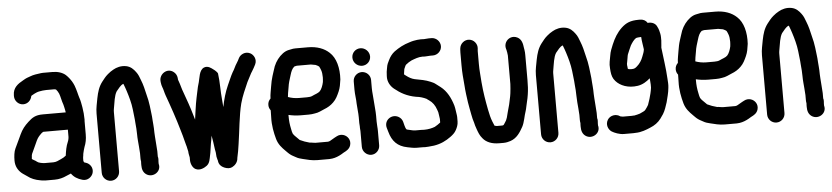

<svg xmlns="http://www.w3.org/2000/svg" viewBox="-51 -1087 7080 1633"><g transform="rotate(-5 3488.5 -270.5)"><path d="M661.5 -317C661.5 -351.7 657.8 -389 652.3 -422.1C647.5 -448.5 642.3 -482.5 632.7 -507.4C628.3 -519.2 624.6 -538.6 620 -554.4L612 -582.6C608.4 -594 605.9 -603.3 602.4 -611.1L594.4 -629.1C582.1 -656.1 557.2 -688.3 536.3 -707.3C509.4 -730.7 469.8 -743.5 424 -743.5H361C350.7 -743.5 338.6 -744 327.2 -742.4C293.6 -737.6 261.5 -734.6 232.5 -722.7C215.9 -716.6 198.5 -711.5 182.6 -701.8L168.9 -693.9C125.7 -670.3 80.5 -639.8 80.5 -575V-566C80.5 -526.2 113.7 -491.5 154 -491.5C192.6 -491.5 221.7 -520.5 227.8 -556.7C230.9 -559 235.4 -561.7 237.8 -562.9L255.8 -572.9C267.5 -578.8 284.8 -586.6 299 -588.7C318.2 -592.1 337.8 -595.5 359 -595.5H424C427.3 -595.5 430.6 -594.5 434 -594.5C435 -594.5 437.6 -593.6 442.2 -592C452.3 -581.1 457.7 -570.7 465.6 -554.9C475.8 -528.9 481.1 -491 493.1 -459.2L497.8 -440.2C501.7 -421.8 505.1 -408.6 507.4 -391.5H311C247.7 -391.5 219.5 -371.3 184.6 -339.2C150.4 -308 128.4 -280.6 108.7 -238.3L96.7 -212.4C82.4 -183.7 68.5 -151 54.8 -123.6C41.8 -97.5 37.5 -57.3 37.5 -21C37.5 28 58.6 62.4 86.8 87.4C102.3 100.9 121.9 110.9 134.2 120.8C162.7 143.6 200 158.3 241.9 165.3L258.8 168.3C266.5 169.7 275.5 170.5 284 170.5H365C401.5 170.5 438 160.8 465.1 147.4C476.7 142.8 492.1 136.6 505.6 130.5C527.4 162 558.9 180.7 598.5 192C643 205 680.5 174 690 141.5C703.1 96.6 672.9 59.4 639.4 50C633.8 48.4 630.5 47.7 626.9 46C624.9 43.4 621.9 38.4 620.5 34.3V12.9C620.9 9.9 621.4 5.3 621.5 -0.6C622.7 -6.4 624.5 -14.1 624.5 -21C624.5 -23.6 624.9 -26.8 626 -30.6C631.9 -51.1 633.5 -66.6 640.6 -84.3C653.8 -116.5 660.5 -149.1 660.5 -191V-304C660.5 -307.7 661.5 -312.5 661.5 -317ZM186.5 -33C186.5 -47.8 189.5 -60.4 191.5 -65.1C203.2 -92.4 219.5 -123.3 231.5 -152L241.3 -173.6C253.8 -198.6 261.5 -207.8 283.4 -229.7C290 -235.2 294.7 -240.2 302.9 -243.5L512.5 -243.5V-180.8L510.6 -165.8C509 -156.5 506.6 -148.2 502.6 -139.1C487.4 -104.9 480.8 -65.2 475.4 -24.9L455.1 -10.5C447.5 -5.8 440 -2.6 430.8 1.7C409.1 11.6 390.3 22.5 365 22.5H290C286.7 22.5 283.3 22.2 280.1 21.7L263.2 18.7C262.6 18.6 261.7 18.5 261 18.5C257.6 18.5 256.7 17 253.8 16.6C244 15.2 230.9 9.2 225.8 4.2C216.8 -4.9 195.6 -12.7 185.5 -22C185.6 -23.8 186.5 -29.4 186.5 -33Z M1106.5 10.4V53C1106.5 62 1107.4 70.8 1109.3 80.5C1108.8 85.8 1108.5 91.3 1108.5 97V112C1108.5 146.8 1117.5 174.2 1142.9 191.8C1197.3 229.3 1276.2 180.9 1256.5 113.1V97C1256.5 85 1260.6 65.6 1254.5 51.1V7C1254.5 6.8 1254.5 6.6 1254.5 6.3C1252.1 -39.6 1248.1 -74.6 1245.5 -118.7L1243.5 -154.3C1243.5 -167.8 1243.2 -181 1242.5 -191.8L1240.5 -221.8C1239.8 -231.8 1238.2 -243.7 1237.5 -258.5C1235.7 -305.1 1228.4 -341.1 1224.4 -384.3C1219.9 -420.5 1214 -446.9 1205.2 -480.9C1195.3 -525.1 1184.9 -570.1 1168.6 -609.6C1159 -635.2 1151.3 -658.3 1134 -680.5C1115.1 -706.3 1091.7 -730.8 1053.4 -738.3C1009.4 -746.8 970.4 -734.6 942.8 -718.8C922.1 -706.8 913.4 -701.5 893.4 -684.5C868 -663 857.9 -646.6 839.2 -623.8C809.5 -584.9 796.5 -542.4 785.7 -488.2C779.3 -447.6 767.5 -408.3 767.5 -359V147C767.5 187.9 800.5 221.5 841.5 221.5C882.5 221.5 915.5 187.9 915.5 147V-359C915.5 -369 916.4 -378.2 918.3 -387.7C927.9 -440.6 933.3 -498.7 954.9 -532.3C975.2 -555.1 989.9 -580.1 1016 -590.7C1017.1 -589.2 1018.6 -586.7 1019.1 -585C1025.9 -564.9 1033.7 -549.1 1040 -526.4C1055.7 -477.1 1071.5 -422.3 1077.6 -367.7C1081.3 -326.8 1087.5 -292 1089.5 -251.2C1092.8 -212.4 1095.5 -189.7 1095.5 -152C1095.5 -116.3 1100 -79.3 1102.5 -46.5C1102.6 -36 1104.5 -26 1104.5 -18C1104.5 -9.3 1105.7 -1.9 1106.5 10.4Z M1524.5 82V103C1524.5 135 1539.1 170.9 1564.8 184.1C1601.3 203 1642.5 180.4 1662.1 165.4C1689.5 144.5 1691.8 110.1 1698.2 79.9C1704.4 55.6 1709.1 8 1714.2 -19.4C1717.8 -34.9 1721.5 -57.7 1725.8 -86.2C1728.6 -68.7 1731.6 -50.2 1734.7 -33.7C1739.6 -7.6 1741.3 26.2 1748.5 56.7C1748.6 58.1 1748.8 61.3 1749.5 66.8C1749.6 87.8 1752.5 105 1758.1 122C1759.4 125.7 1761.5 129.9 1761.5 135C1761.5 135.5 1761.6 136.3 1761.6 136.9C1765.7 162.9 1782.7 182.1 1808.7 193C1833.4 203.4 1856.5 205.8 1876.5 196.2C1900.1 184.4 1926.2 159.6 1927.5 121.6C1936.1 87.8 1942.5 43.7 1948.4 4.9C1964.9 -100.9 1975.6 -238.1 2001.1 -336.8C2018.9 -402.1 2044.8 -456.6 2069.3 -513.5C2081.9 -536.8 2094.2 -560.5 2106.9 -585.9L2116.6 -601.3C2128.1 -619.3 2138.2 -638.4 2147.2 -656.4C2168.2 -698.4 2143.6 -740.7 2114 -755.2C2072 -775.8 2029.6 -752.2 2014.8 -722.6C2008.1 -709.1 2001.5 -695 1993.8 -684.2C1976.4 -659.1 1967.5 -631.3 1952.8 -610.2C1952.6 -609.9 1952.3 -609.5 1952.1 -609.1C1931.6 -572.7 1920.1 -539.9 1901.6 -501.2C1875.6 -442.7 1860.2 -388.3 1846.5 -319.7C1844.9 -339.7 1843.3 -361.7 1841.4 -381.2C1833.5 -456.5 1837 -533.3 1826.4 -607.8C1826.1 -609.5 1825.1 -612.1 1823.7 -613.9L1814.7 -624.9C1808 -633.1 1797.9 -640.3 1787.4 -648.1C1774.6 -657.4 1745.7 -682.7 1712.3 -669.1C1669.2 -651.6 1666.6 -580.6 1657.1 -548.8C1648.7 -523.8 1643.2 -498.6 1636.7 -466.4C1629.9 -429.3 1623.2 -408.5 1617.6 -370.9C1610 -325.2 1604.6 -281.7 1597.9 -234.4C1594.8 -244.2 1590.8 -257.3 1587 -271.3C1567.3 -340.4 1542.3 -411.4 1518.6 -475.5C1507.3 -503.1 1499 -542.1 1487.8 -571.1C1484.7 -579.9 1482.5 -584.8 1482.5 -588C1482.5 -588.2 1482.5 -588.7 1482.5 -589L1481.4 -601.3C1479 -621.4 1469.8 -638.1 1454.6 -651C1401.3 -696.1 1328.7 -647.3 1333.5 -587L1334.6 -574.8C1338.2 -540.4 1349.2 -526.6 1354.8 -500.4C1357.5 -487.9 1362 -475.1 1366.1 -461.8C1374.5 -434.3 1385.1 -412.7 1393.1 -386.1C1409.8 -338.3 1429.5 -281 1445 -230.4C1461.3 -173.6 1479.3 -120.9 1492.8 -64.2C1500.1 -30.3 1506.5 -20.2 1510.6 4.8C1511.9 14.7 1516.5 26.4 1516.5 31C1516.5 48.6 1521.8 66 1524.5 82Z M2551.6 45.5C2522.7 38.1 2494.4 28 2469.4 15.7L2429.8 -23.8C2423.7 -29.9 2421.2 -34.3 2414.8 -43.4C2410.6 -52.4 2407.7 -66.2 2404.2 -84.5C2395.9 -122.8 2392.5 -153.3 2392.5 -197V-204.8C2423.5 -197.4 2460.5 -192.5 2497 -192.5H2563C2582.1 -192.5 2598.9 -194.3 2615.8 -197.6C2648.4 -200.9 2676.5 -217.6 2698.5 -226.3C2730.6 -238.4 2757.2 -254.5 2779.7 -277C2806.1 -301.7 2820.4 -333.4 2834.4 -364.9C2848.5 -395.9 2853 -428.7 2858.4 -466.2C2858.4 -466.5 2858.5 -466.9 2858.5 -467.2C2864.6 -564.5 2842.4 -651.7 2788.5 -700.2C2746.3 -739.8 2685.3 -763.5 2607 -763.5H2500C2486.7 -763.5 2475.1 -762 2460.2 -758.2L2440.4 -754.2C2423.4 -750.4 2407.6 -742.7 2391.6 -731.1C2357.1 -705.2 2329.8 -669.3 2312.4 -626.7C2302.7 -602.3 2295.1 -569.7 2286.2 -546.2C2277.2 -519 2271.9 -490.4 2266.6 -458.8C2262.3 -425.6 2253.6 -396.9 2252.6 -356.9C2237.8 -343.1 2229.5 -325 2229.5 -304C2229.5 -286.8 2234 -272.4 2245.5 -257.5V-249.2C2244.9 -231.8 2244.5 -214 2244.5 -199.3C2241.5 -127.9 2254.6 -65 2270 -9.6C2284 38.5 2311.9 67.6 2341.2 96.8L2358.2 113.8C2365.8 121.5 2372.3 127.2 2380.4 133C2394 143.7 2412.2 151 2424.4 158.6C2440.6 168.7 2462.4 174.6 2482.1 179.2C2516.1 187.7 2558.5 199.5 2604 199.5H2707C2723.2 199.5 2740.8 195.9 2752 193.1C2779 186.4 2808.8 170.8 2828.9 157.4C2832.5 155.1 2832.4 155.3 2834.6 154.2C2857.2 142.9 2883 129.2 2892.5 97.6C2905.6 53.9 2878.4 16.5 2842.7 5.9C2824.8 0.7 2804.5 1.9 2786 12C2775.1 18 2761.3 24.5 2747.4 33.4C2734.8 40.9 2719.6 51.5 2707 51.5H2601C2587.9 51.5 2572.2 46.1 2551.6 45.5ZM2500 -615.5H2618.9C2636.5 -612.4 2640.7 -611.7 2659.8 -608.1C2659.8 -608.1 2660.2 -607.9 2660.4 -607.8L2678.1 -599C2681 -597.3 2684.7 -594.8 2688.6 -591.6C2693.7 -584.7 2698.1 -570.3 2702.5 -560.2C2708.5 -545.1 2711.5 -521.2 2711.5 -498C2711.5 -485.1 2709.9 -470.5 2708.6 -457.9C2703.1 -430.4 2690.4 -397.1 2675.2 -381.8C2659.7 -366.3 2633.1 -360.5 2606.4 -347.2C2597.2 -342.6 2580.9 -340.5 2563 -340.5H2494C2460.3 -340.5 2428 -347.2 2401.3 -357.1C2402.3 -368.1 2403.8 -380.5 2405.3 -390L2413.4 -436.1C2419.1 -478 2428.5 -502.6 2440 -540.4C2449.4 -571.4 2457.1 -591.8 2477.4 -610.2C2485.6 -612.1 2495.2 -615.5 2500 -615.5Z M2970.5 -440V-370C2970.5 -326.8 2978.5 -289.2 2978.5 -249.7C2980.3 -205.8 2986.5 -173.6 2986.5 -132V-84C2986.5 -73.8 2987.1 -64.2 2988.5 -55.1V-42C2988.5 -33 2989.1 -24.2 2990.5 -15.1V120C2990.5 160.1 3024.9 194.5 3065 194.5C3105.3 194.5 3138.5 159.8 3138.5 120V-3.5C3139.4 -17.9 3136.5 -31.7 3136.5 -42C3136.5 -56 3134.5 -72 3134.5 -84V-132C3134.5 -177.9 3128.6 -212.1 3126.5 -255.5C3124.9 -294.2 3118.5 -333.1 3118.5 -370V-440C3118.5 -480.4 3084.8 -513.5 3044.5 -513.5C3004.2 -513.5 2970.5 -480.4 2970.5 -440ZM2976.5 -643C2976.5 -600.8 3011.2 -566.5 3053.5 -566.5C3094.2 -566.5 3127.5 -598.8 3127.5 -640C3127.5 -682 3091.7 -716.5 3050.5 -716.5C3009.8 -716.5 2976.5 -684.2 2976.5 -643Z M3527 169.5C3546.9 169.5 3566 167 3581.2 165.4L3601.2 163.4C3601.4 163.4 3601.7 163.4 3601.9 163.4C3662.8 154 3707.7 130.9 3748.4 101.1C3767.4 87.2 3786.7 71.2 3799 47.9C3809.2 29.3 3820.5 3.8 3820.5 -25V-46C3820.5 -56.5 3821.2 -68 3819.3 -77.5C3814.4 -101.9 3812.4 -135.7 3805 -161.5C3785.1 -228 3754.4 -287.7 3702.8 -327.8C3685.7 -341.7 3678.2 -345.4 3666 -355.6C3650.7 -368.4 3636.3 -373.8 3621 -380.5C3580.5 -398.2 3534.8 -405.8 3488.5 -414.3C3462.9 -419.9 3438.9 -433.9 3419.7 -448.8C3413.7 -453.6 3407.3 -457.6 3402.5 -461.6V-470.2C3403.7 -479.3 3406.6 -492.8 3408.2 -507.6C3414.9 -522.4 3422.3 -541.7 3426.6 -543.8C3427.3 -544.2 3428.5 -544.9 3429.2 -545.6C3442.7 -557.4 3457.9 -566.4 3476 -575.5C3504.4 -586.2 3536 -599.5 3571 -599.5C3576.8 -599.5 3583.8 -598.5 3591 -598.5C3608.1 -598.5 3625.4 -601.5 3638 -601.5H3661C3700.8 -601.5 3735.5 -634.7 3735.5 -675C3735.5 -715.1 3701.1 -749.5 3661 -749.5H3638C3624.2 -749.5 3609.8 -746.6 3596.4 -746.5C3587.9 -747.1 3578.4 -747.5 3571 -747.5C3559.8 -747.5 3549.2 -746.8 3539.2 -745.4C3516.9 -742.2 3497.5 -739.4 3473.2 -730.9C3420.4 -715.7 3378.7 -692.5 3339.5 -664C3316.6 -646.5 3298.8 -622.8 3285.8 -595.6C3276.2 -577.6 3265.7 -556.4 3262.6 -530C3258.2 -510 3254.6 -487.4 3254.5 -461.5C3251.1 -411.4 3277.6 -372.1 3306.1 -349.3C3355.4 -309 3410.5 -277.3 3487.8 -263.7C3488.1 -263.6 3488.5 -263.6 3488.9 -263.6C3519.9 -260.7 3549.7 -250.8 3574.7 -238.7C3580.2 -233.6 3588.9 -228 3594.1 -224.6C3623.9 -204.7 3644 -176.6 3657.1 -137L3664 -116.5C3667.5 -102 3668.7 -79.3 3672.5 -58.8V-30L3671 -26.9C3658.5 -16.5 3640.5 -4.7 3623.6 4.7C3599.9 14 3567.6 21.4 3532.5 21.5C3525.3 20.9 3514.9 20.5 3505 20.5H3455C3451.3 20.5 3448.5 20 3445.8 19.6L3432.7 17.8C3423.7 15.1 3413.5 12.7 3402.2 10.7C3377.1 6.3 3378.5 5.6 3368 -27.5L3359.1 -62.3C3353.4 -81.7 3341.2 -96.6 3323.6 -106.4C3267.9 -137.3 3197 -89.5 3216 -21.6L3226 12.4C3248 93.3 3292.7 141.3 3376.9 157.3C3402.1 161.2 3423 168.5 3455 168.5H3505C3513.2 168.5 3520.2 169.5 3527 169.5Z M3924.4 -691C3909.2 -678.1 3900 -661.3 3897.6 -641.3L3896.5 -630C3895.8 -620.2 3895.5 -612.2 3895.5 -605V-496C3895.5 -429 3900 -394.4 3905.5 -327.1C3908.7 -274.6 3916.6 -220.3 3922.6 -178.3C3926.8 -147.3 3936.9 -104 3941.7 -73.9C3947.4 -41.7 3952 -26.4 3960 -0.6L3965.9 23.3C3969.5 35.5 3973.1 46.3 3977.3 57.4C3988.2 86.5 3995.9 109.9 4018.4 136C4047.6 173.1 4096.9 191.5 4157 191.5H4195C4218 191.5 4237.2 185.9 4253.8 180.9C4310.2 162.1 4338.8 114.8 4363.9 70.1C4384.3 33 4391.3 -23.8 4404.7 -60.7C4411.6 -79.5 4417.5 -120.7 4422.9 -138.3C4429.4 -159.3 4431 -178.1 4435.3 -199.7C4441.7 -238.2 4443.5 -281.3 4443.5 -323V-536C4443.5 -552.7 4442.7 -567.6 4440.3 -581.2L4437.4 -597.8C4433.2 -634.5 4425.5 -672 4390.8 -690.1C4349.6 -711.5 4307.4 -692.6 4290.2 -659.2C4281.8 -643 4279.2 -623.3 4285 -603.5C4286.4 -598.6 4288.5 -594 4288.5 -592C4288.5 -586.3 4290 -582.5 4291.7 -575.7L4293.6 -560.5C4294.2 -555.4 4294.8 -550.8 4295.5 -546.1V-302.5C4293.4 -276.5 4292.6 -247.5 4288.7 -224L4284.7 -198.5C4278.6 -173.5 4272.1 -131.7 4264.1 -107.8C4256.8 -84.5 4247.9 -45.9 4241 -20.5C4234.4 0.6 4230.7 6.4 4219.6 23.1C4210.4 36.9 4209.5 43.5 4195 43.5H4149.9C4146.6 42.9 4137.9 41 4130.7 39.3C4125.9 29.2 4120.7 16.6 4115.6 3.4C4101.7 -31.4 4096 -59.4 4087.3 -101.5C4072.2 -180 4060 -248.9 4052.5 -337.9C4048.5 -404 4043.5 -435.5 4043.5 -496V-605C4043.5 -607.6 4043.7 -611.2 4044.4 -616.7L4045.5 -627.9C4047.1 -647.9 4041 -666.4 4028.1 -682C4003.1 -712.3 3957 -718.6 3924.4 -691Z M4857.5 10.4V53C4857.5 62 4858.4 70.8 4860.3 80.5C4859.8 85.8 4859.5 91.3 4859.5 97V112C4859.5 146.8 4868.5 174.2 4893.9 191.8C4948.3 229.3 5027.2 180.9 5007.5 113.1V97C5007.5 85 5011.6 65.6 5005.5 51.1V7C5005.5 6.8 5005.5 6.6 5005.5 6.3C5003.1 -39.6 4999.1 -74.6 4996.5 -118.7L4994.5 -154.3C4994.5 -167.8 4994.2 -181 4993.5 -191.8L4991.5 -221.8C4990.8 -231.8 4989.2 -243.7 4988.5 -258.5C4986.7 -305.1 4979.4 -341.1 4975.4 -384.3C4970.9 -420.5 4965 -446.9 4956.2 -480.9C4946.3 -525.1 4935.9 -570.1 4919.6 -609.6C4910 -635.2 4902.3 -658.3 4885 -680.5C4866.1 -706.3 4842.7 -730.8 4804.4 -738.3C4760.4 -746.8 4721.4 -734.6 4693.8 -718.8C4673.1 -706.8 4664.4 -701.5 4644.4 -684.5C4619 -663 4608.9 -646.6 4590.2 -623.8C4560.5 -584.9 4547.5 -542.4 4536.7 -488.2C4530.3 -447.6 4518.5 -408.3 4518.5 -359V147C4518.5 187.9 4551.5 221.5 4592.5 221.5C4633.5 221.5 4666.5 187.9 4666.5 147V-359C4666.5 -369 4667.4 -378.2 4669.3 -387.7C4678.9 -440.6 4684.3 -498.7 4705.9 -532.3C4726.2 -555.1 4740.9 -580.1 4767 -590.7C4768.1 -589.2 4769.6 -586.7 4770.1 -585C4776.9 -564.9 4784.7 -549.1 4791 -526.4C4806.7 -477.1 4822.5 -422.3 4828.6 -367.7C4832.3 -326.8 4838.5 -292 4840.5 -251.2C4843.8 -212.4 4846.5 -189.7 4846.5 -152C4846.5 -116.3 4851 -79.3 4853.5 -46.5C4853.6 -36 4855.5 -26 4855.5 -18C4855.5 -9.3 4856.7 -1.9 4857.5 10.4Z M5298.5 -374.8V-387.4C5299 -391.9 5300.3 -399.3 5302.1 -405.7C5306.6 -422.2 5308.9 -454.5 5313.5 -466.2C5322.5 -486.7 5334.8 -518.5 5345 -539.1C5357.4 -560.6 5375.4 -586.9 5394.9 -599C5399.3 -600.8 5419.9 -603.5 5431 -603.5H5438.8C5440.5 -566 5448.4 -532.1 5452.4 -497.1C5449.1 -472.6 5444.1 -463.2 5434.3 -437.3C5423.1 -405.9 5404.9 -377.9 5381.8 -358.4C5367.6 -345.5 5358.4 -338.5 5335 -338.5C5310.3 -338.5 5301.5 -342.1 5301.5 -347C5301.5 -355.7 5299.9 -364.1 5298.5 -374.8ZM5301 57.5H5224.2C5220.9 56.9 5211.1 55.1 5203.6 53.5C5168.6 27 5117.5 37.4 5095.9 71.9C5071.8 110.2 5088.5 154.7 5118.2 174.5C5140.7 188.6 5183.1 205.5 5221 205.5H5301C5307.9 205.5 5313.7 205.2 5320.7 204.5C5369.8 204.2 5414.2 185.9 5447.8 171.5C5486.2 156.2 5517.3 134.1 5541 102.5C5549.2 91.6 5556.5 80.7 5566.5 65.8C5585 36.2 5595 1.4 5605.9 -31C5605.9 -31.3 5606.1 -31.8 5606.2 -32.1C5614.7 -68.6 5627.4 -108 5631.4 -152.7C5635.3 -183.5 5632 -204.4 5630.5 -232.6C5626.4 -317.7 5611 -413.7 5601.6 -498.1C5602.2 -504.6 5602.8 -511.4 5603.5 -517.9L5605.4 -543.7C5606.7 -554.3 5607.2 -563.7 5606.5 -573.5V-586C5606.5 -596.2 5605.4 -606.7 5603.3 -617.5C5599.2 -637.6 5594.6 -657 5584.4 -676.3C5573.1 -705.6 5544 -722.3 5504.1 -718.5C5491.1 -740 5468.9 -751.5 5441 -751.5H5431C5358.9 -751.5 5322.1 -734.5 5281.4 -697.1C5240.3 -657.7 5215.5 -615.2 5192.4 -560.7C5180.1 -529.2 5168.2 -505.9 5162.6 -466.9C5157.4 -433.7 5147.1 -402.8 5151.6 -360.9L5153.6 -334.8C5157.5 -299.6 5165.3 -274.4 5186.6 -250.7C5223.5 -208.1 5291.5 -180 5373.9 -192.6C5416 -199.1 5451.9 -221.7 5480.3 -247.6C5481.2 -239.3 5482.2 -230.4 5482.5 -224.4C5483.7 -199.4 5486.2 -189.6 5484.6 -167.3C5480.3 -133.9 5471.6 -101.8 5463 -72.5C5457.7 -53.9 5452.5 -43.7 5446.3 -22.6C5439.2 -8.4 5429.1 3.7 5419.7 16.9C5412.3 28.1 5393.1 32.8 5371 44.5C5357.1 49 5340 53.5 5323 56.5H5315C5310.3 56.5 5305.7 57.5 5301 57.5Z M6029.6 45.5C6000.7 38.1 5972.4 28 5947.4 15.7L5907.8 -23.8C5901.7 -29.9 5899.2 -34.3 5892.8 -43.4C5888.6 -52.4 5885.7 -66.2 5882.2 -84.5C5873.9 -122.8 5870.5 -153.3 5870.5 -197V-204.8C5901.5 -197.4 5938.5 -192.5 5975 -192.5H6041C6060.1 -192.5 6076.9 -194.3 6093.8 -197.6C6126.4 -200.9 6154.5 -217.6 6176.5 -226.3C6208.6 -238.4 6235.2 -254.5 6257.7 -277C6284.1 -301.7 6298.4 -333.4 6312.4 -364.9C6326.5 -395.9 6331 -428.7 6336.4 -466.2C6336.4 -466.5 6336.5 -466.9 6336.5 -467.2C6342.6 -564.5 6320.4 -651.7 6266.5 -700.2C6224.3 -739.8 6163.3 -763.5 6085 -763.5H5978C5964.7 -763.5 5953.1 -762 5938.2 -758.2L5918.4 -754.2C5901.4 -750.4 5885.6 -742.7 5869.6 -731.1C5835.1 -705.2 5807.8 -669.3 5790.4 -626.7C5780.7 -602.3 5773.1 -569.7 5764.2 -546.2C5755.2 -519 5749.9 -490.4 5744.6 -458.8C5740.3 -425.6 5731.6 -396.9 5730.6 -356.9C5715.8 -343.1 5707.5 -325 5707.5 -304C5707.5 -286.8 5712 -272.4 5723.5 -257.5V-249.2C5722.9 -231.8 5722.5 -214 5722.5 -199.3C5719.5 -127.9 5732.6 -65 5748 -9.6C5762 38.5 5789.9 67.6 5819.2 96.8L5836.2 113.8C5843.8 121.5 5850.3 127.2 5858.4 133C5872 143.7 5890.2 151 5902.4 158.6C5918.6 168.7 5940.4 174.6 5960.1 179.2C5994.1 187.7 6036.5 199.5 6082 199.5H6185C6201.2 199.5 6218.8 195.9 6230 193.1C6257 186.4 6286.8 170.8 6306.9 157.4C6310.5 155.1 6310.4 155.3 6312.6 154.2C6335.2 142.9 6361 129.2 6370.5 97.6C6383.6 53.9 6356.4 16.5 6320.7 5.9C6302.8 0.7 6282.5 1.9 6264 12C6253.1 18 6239.3 24.5 6225.4 33.4C6212.8 40.9 6197.6 51.5 6185 51.5H6079C6065.9 51.5 6050.2 46.1 6029.6 45.5ZM5978 -615.5H6096.9C6114.5 -612.4 6118.7 -611.7 6137.8 -608.1C6137.8 -608.1 6138.2 -607.9 6138.4 -607.8L6156.1 -599C6159 -597.3 6162.7 -594.8 6166.6 -591.6C6171.7 -584.7 6176.1 -570.3 6180.5 -560.2C6186.5 -545.1 6189.5 -521.2 6189.5 -498C6189.5 -485.1 6187.9 -470.5 6186.6 -457.9C6181.1 -430.4 6168.4 -397.1 6153.2 -381.8C6137.7 -366.3 6111.1 -360.5 6084.4 -347.2C6075.2 -342.6 6058.9 -340.5 6041 -340.5H5972C5938.3 -340.5 5906 -347.2 5879.3 -357.1C5880.3 -368.1 5881.8 -380.5 5883.3 -390L5891.4 -436.1C5897.1 -478 5906.5 -502.6 5918 -540.4C5927.4 -571.4 5935.1 -591.8 5955.4 -610.2C5963.6 -612.1 5973.2 -615.5 5978 -615.5Z M6787.5 10.4V53C6787.5 62 6788.4 70.8 6790.3 80.5C6789.8 85.8 6789.5 91.3 6789.5 97V112C6789.5 146.8 6798.5 174.2 6823.9 191.8C6878.3 229.3 6957.2 180.9 6937.5 113.1V97C6937.5 85 6941.6 65.6 6935.5 51.1V7C6935.5 6.8 6935.5 6.6 6935.5 6.3C6933.1 -39.6 6929.1 -74.6 6926.5 -118.7L6924.5 -154.3C6924.5 -167.8 6924.2 -181 6923.5 -191.8L6921.5 -221.8C6920.8 -231.8 6919.2 -243.7 6918.5 -258.5C6916.7 -305.1 6909.4 -341.1 6905.4 -384.3C6900.9 -420.5 6895 -446.9 6886.2 -480.9C6876.3 -525.1 6865.9 -570.1 6849.6 -609.6C6840 -635.2 6832.3 -658.3 6815 -680.5C6796.1 -706.3 6772.7 -730.8 6734.4 -738.3C6690.4 -746.8 6651.4 -734.6 6623.8 -718.8C6603.1 -706.8 6594.4 -701.5 6574.4 -684.5C6549 -663 6538.9 -646.6 6520.2 -623.8C6490.5 -584.9 6477.5 -542.4 6466.7 -488.2C6460.3 -447.6 6448.5 -408.3 6448.5 -359V147C6448.5 187.9 6481.5 221.5 6522.5 221.5C6563.5 221.5 6596.5 187.9 6596.5 147V-359C6596.5 -369 6597.4 -378.2 6599.3 -387.7C6608.9 -440.6 6614.3 -498.7 6635.9 -532.3C6656.2 -555.1 6670.9 -580.1 6697 -590.7C6698.1 -589.2 6699.6 -586.7 6700.1 -585C6706.9 -564.9 6714.7 -549.1 6721 -526.4C6736.7 -477.1 6752.5 -422.3 6758.6 -367.7C6762.3 -326.8 6768.5 -292 6770.5 -251.2C6773.8 -212.4 6776.5 -189.7 6776.5 -152C6776.5 -116.3 6781 -79.3 6783.5 -46.5C6783.6 -36 6785.5 -26 6785.5 -18C6785.5 -9.3 6786.7 -1.9 6787.5 10.4Z"/></g></svg>

Font: Smoothie
Style: SeBd
Weight: 600
Foundry: Cannot Into Space Fonts
Version: Version 0.8